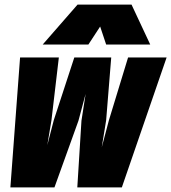

<svg xmlns="http://www.w3.org/2000/svg" viewBox="-20 -812 742 832"><path d="M67 -563H235L203 -291L185 -183L213 -291L302 -563H462L440 -291L421 -174L452 -291L535 -563H702L508 0H315L333 -289L351 -405L320 -289L216 0H25ZM316 -792H550L631 -619H440L414 -697L363 -619H165Z"/></svg>

Font: Azeret Mono Black
Style: Italic
Weight: 900
Italic angle: -12°
Designer: Martin Vácha
Foundry: Displaay
Version: Version 1.000; Glyphs 3.0.3, build 3074